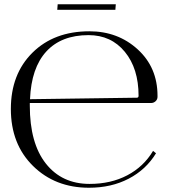

<svg xmlns="http://www.w3.org/2000/svg" viewBox="-20 -874 793 902"><path d="M522 -828H249L251 -854H524ZM120 -390Q120 -384 120 -378Q120 -201 195.5 -105.5Q271 -10 401 -10Q501 -10 578 -50.5Q655 -91 699 -165L713 -154Q666 -77 584.5 -34.5Q503 8 398 8Q239 8 135 -94.5Q31 -197 31 -362Q31 -526 132.5 -626.5Q234 -727 400 -727Q534 -727 627 -642Q720 -557 720 -424V-419Q720 -407 711 -398.5Q702 -390 689 -390ZM121 -408 623 -415Q631 -415 631 -424Q631 -552 566.5 -630.5Q502 -709 396 -709Q268 -709 197.5 -632Q127 -555 121 -408Z"/></svg>

Font: FoglihtenNo06
Style: Regular
Weight: 500
Designer: gluk (gluksza@wp.pl)
Foundry: gluk (gluksza@wp.pl)
Version: Version 0.76